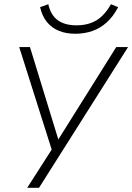

<svg xmlns="http://www.w3.org/2000/svg" viewBox="-20 -710 627 910"><path d="M109 180 232 -12V21L71 -487H122L261 -34H247L531 -487H587L165 180ZM337 -550Q293 -550 259 -564Q225 -578 202.5 -605.5Q180 -633 170 -676L209 -690Q220 -639 253.5 -614.5Q287 -590 342 -590Q397 -590 436 -613Q475 -636 506 -690L540 -676Q517 -632 486 -604Q455 -576 417.5 -563Q380 -550 337 -550Z"/></svg>

Font: Nunito Sans 10pt SemiExpanded ExtraLight
Style: Italic
Weight: 250
Width: 6
Italic angle: -9°
Designer: Vernon Adams
Foundry: Vernon Adams
Version: Version 3.101;gftools[0.9.27]